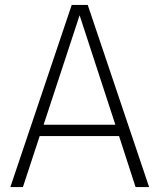

<svg xmlns="http://www.w3.org/2000/svg" viewBox="-20 -759 647 779"><path d="M530 0H585L336 -739H271L22 0H73L141 -207H463ZM157 -253 303 -697 448 -253Z"/></svg>

Font: Glow Sans SC Normal Light
Style: Regular
Weight: 300
Designer: Ryoko NISHIZUKA (kana, bopomofo & ideographs); Paul D. Hunt (Latin, Greek & Cyrillic); Sandoll Communications, Soo-young
Version: Version 0.93